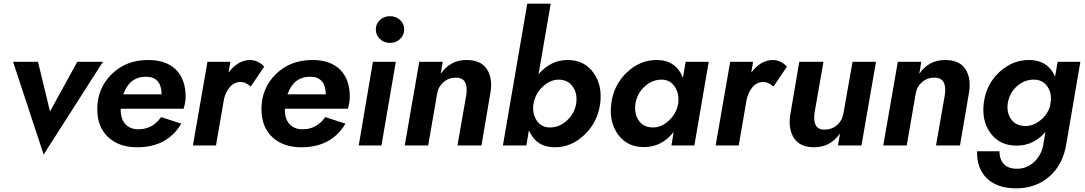

<svg xmlns="http://www.w3.org/2000/svg" viewBox="-20 -800 5967 1056"><path d="M52 -460H189L255 -187L405 -460H546L220 50Z M735 10Q634 10 574.5 -46Q515 -102 515 -200Q515 -314 594 -392Q673 -470 795 -470Q894 -470 947.5 -417Q1001 -364 1001 -267Q1001 -239 990 -202H644Q642 -150 667.5 -119.5Q693 -89 742 -89Q819 -89 866 -156L977 -120Q900 10 735 10ZM783 -378Q692 -378 658 -281H869Q867 -378 783 -378Z M1359 -324Q1330 -349 1306 -349Q1270 -350 1245.5 -322.5Q1221 -295 1212 -255L1168 0H1041L1121 -460H1247L1237 -401Q1288 -468 1353 -470Q1401 -470 1433 -433Z M1638 10Q1537 10 1477.5 -46Q1418 -102 1418 -200Q1418 -314 1497 -392Q1576 -470 1698 -470Q1797 -470 1850.5 -417Q1904 -364 1904 -267Q1904 -239 1893 -202H1547Q1545 -150 1570.5 -119.5Q1596 -89 1645 -89Q1722 -89 1769 -156L1880 -120Q1803 10 1638 10ZM1686 -378Q1595 -378 1561 -281H1772Q1770 -378 1686 -378Z M2069.5 -585.5Q2047 -607 2047 -638Q2047 -669 2069.5 -690Q2092 -711 2125 -711Q2158 -711 2180.5 -690Q2203 -669 2203 -638Q2203 -607 2180.5 -585.5Q2158 -564 2125 -564Q2092 -564 2069.5 -585.5ZM2031 -460H2157L2078 0H1953Z M2545 -280Q2557 -373 2488 -373Q2448 -373 2419 -348Q2390 -323 2384 -283L2335 0H2206L2286 -460H2415L2404 -394Q2456 -470 2546 -470Q2624 -470 2657 -421Q2690 -372 2678 -294L2628 0H2496Z M3281 -230Q3267 -128 3194.5 -58.5Q3122 11 3029 10Q2929 9 2889 -83L2875 0H2746L2880 -780H3009L2942 -392Q3009 -470 3102 -470Q3194 -470 3244 -400Q3294 -330 3281 -230ZM3149 -230Q3157 -284 3131 -322.5Q3105 -361 3054 -362Q3009 -362 2969.5 -327.5Q2930 -293 2917 -243L2913 -222Q2908 -171 2933 -135.5Q2958 -100 3002 -99Q3055 -98 3097.5 -136.5Q3140 -175 3149 -230Z M3342 -230Q3355 -333 3428 -402Q3501 -471 3594 -470Q3698 -469 3736 -372L3751 -460H3878L3799 0H3673L3685 -74Q3620 9 3521 9Q3429 9 3379 -60.5Q3329 -130 3342 -230ZM3475 -230Q3467 -176 3492.5 -138Q3518 -100 3569 -99Q3617 -98 3659 -137Q3701 -176 3710 -230Q3717 -283 3692 -322Q3667 -361 3621 -362Q3568 -363 3526 -324.5Q3484 -286 3475 -230Z M4234 -324Q4205 -349 4181 -349Q4145 -350 4120.5 -322.5Q4096 -295 4087 -255L4043 0H3916L3996 -460H4122L4112 -401Q4163 -468 4228 -470Q4276 -470 4308 -433Z M4460 -180Q4448 -87 4513 -87Q4554 -87 4583 -111.5Q4612 -136 4619 -177L4669 -460H4798L4718 0H4589L4600 -66Q4547 10 4458 10Q4381 10 4348 -39Q4315 -88 4326 -166L4376 -460H4509Z M5177 -280Q5189 -373 5120 -373Q5080 -373 5051 -348Q5022 -323 5016 -283L4967 0H4838L4918 -460H5047L5036 -394Q5088 -470 5178 -470Q5256 -470 5289 -421Q5322 -372 5310 -294L5260 0H5128Z M5354 32H5477Q5477 76 5501 102Q5525 128 5572 128Q5627 129 5668.5 90Q5710 51 5719 -10L5730 -74Q5665 1 5571 1Q5479 1 5428.5 -67Q5378 -135 5391 -235Q5404 -336 5476.5 -403.5Q5549 -471 5642 -470Q5743 -469 5783 -379L5797 -460H5922L5845 -10Q5827 104 5753 169.5Q5679 235 5571 236Q5464 236 5407.5 180.5Q5351 125 5354 32ZM5523 -234Q5515 -181 5541 -144.5Q5567 -108 5618 -107Q5661 -106 5701 -137.5Q5741 -169 5755 -216L5760 -248Q5763 -296 5737.5 -328.5Q5712 -361 5669 -362Q5615 -363 5573.5 -326Q5532 -289 5523 -234Z"/></svg>

Font: Jost* 600 Semi
Style: Italic
Weight: 600
Italic angle: -10°
Version: Version 3.500